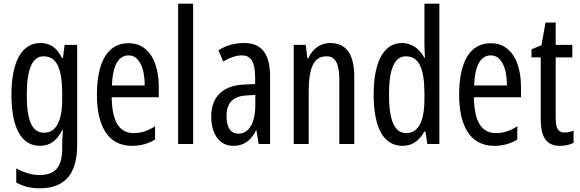

<svg xmlns="http://www.w3.org/2000/svg" viewBox="-20 -780 3141 1040"><path d="M199 -547C101 -547 42 -452 42 -266C42 -85 98 10 196 10C250 10 288 -18 317 -75H321C318 -43 317 -13 317 9V25C317 129 275 168 193 168C153 168 113 156 68 132V209C107 230 146 240 195 240C337 240 398 155 398 6V-537H330L321 -466H316C287 -523 250 -547 199 -547ZM216 -475C286 -475 317 -412 317 -270V-245C317 -123 283 -61 219 -61C155 -61 125 -123 125 -265C125 -402 153 -475 216 -475Z M677 -546C564 -546 505 -447 505 -265C505 -109 558 10 695 10C741 10 782 -1 820 -24V-96C780 -70 743 -59 704 -59C625 -59 587 -123 585 -253H840V-309C840 -442 787 -546 677 -546ZM677 -480C737 -480 764 -405 764 -317H586C591 -428 622 -480 677 -480Z M1026 0V-760H945V0Z M1303 -547C1252 -547 1205 -534 1163 -508L1189 -447C1227 -469 1260 -480 1290 -480C1341 -480 1362 -442 1362 -360V-325L1301 -322C1188 -317 1124 -256 1124 -150C1124 -65 1161 10 1244 10C1300 10 1339 -18 1367 -74H1369L1381 0H1443V-362C1443 -480 1404 -547 1303 -547ZM1315 -263 1363 -266V-212C1363 -114 1328 -56 1272 -56C1231 -56 1207 -86 1207 -152C1207 -222 1242 -259 1315 -263Z M1768 -547C1717 -547 1673 -517 1650 -464H1645L1636 -537H1571V0H1652V-279C1652 -417 1680 -475 1750 -475C1798 -475 1818 -432 1818 -348V0H1899V-364C1899 -488 1854 -547 1768 -547Z M2161 10C2213 10 2250 -17 2279 -68H2284L2295 0H2360V-760H2279V-542C2279 -521 2280 -498 2282 -468H2278C2251 -519 2207 -547 2158 -547C2059 -547 2004 -447 2004 -268C2004 -87 2058 10 2161 10ZM2180 -59C2116 -59 2087 -130 2087 -268C2087 -402 2115 -475 2178 -475C2248 -475 2279 -412 2279 -274V-244C2279 -120 2245 -59 2180 -59Z M2639 -546C2526 -546 2467 -447 2467 -265C2467 -109 2520 10 2657 10C2703 10 2744 -1 2782 -24V-96C2742 -70 2705 -59 2666 -59C2587 -59 2549 -123 2547 -253H2802V-309C2802 -442 2749 -546 2639 -546ZM2639 -480C2699 -480 2726 -405 2726 -317H2548C2553 -428 2584 -480 2639 -480Z M3039 -62C3000 -62 2990 -89 2990 -143V-469H3080V-537H2990V-658H2935L2913 -535L2859 -513V-469H2909V-133C2909 -37 2941 10 3012 10C3042 10 3066 4 3087 -6V-72C3071 -66 3055 -62 3039 -62Z"/></svg>

Font: Noto Sans Lao Looped ExtraCondensed
Style: Regular
Weight: 400
Width: 2
Designer: Mark Frömberg, Ben Mitchell
Foundry: The Fontpad Ltd
Version: Version 1.003